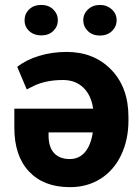

<svg xmlns="http://www.w3.org/2000/svg" viewBox="-20 -749 569 778"><path d="M250 -538.6Q360.8 -538.6 430.7 -466.6Q500.5 -394.5 500.5 -274.9V-260.7Q500.5 -183.1 470.9 -120.8Q441.4 -58.6 387 -24.4Q332.5 9.8 262.7 9.3Q157.2 9.3 97.7 -54Q38.1 -117.2 38.1 -231.4V-308.6H357.4Q349.6 -363.3 317.6 -394Q285.6 -424.8 235.4 -424.8Q167 -424.8 117.7 -401.4L88.4 -386.7L49.8 -478Q85.4 -506.3 138.2 -522.5Q190.9 -538.6 250 -538.6ZM262.7 -104.5Q300.3 -104.5 324.2 -132.3Q348.1 -160.2 356 -212.4H176.8V-199.7Q176.8 -152.8 199.2 -128.7Q221.7 -104.5 262.7 -104.5ZM79.6 -667Q79.6 -693.4 98.4 -711.2Q117.2 -729 147 -729Q177.2 -729 195.8 -710.7Q214.4 -692.4 214.4 -667Q214.4 -641.6 195.8 -623.5Q177.2 -605.5 147 -605.5Q118.2 -605.5 98.9 -622.8Q79.6 -640.1 79.6 -667ZM317.4 -667Q317.4 -692.9 336.7 -710.9Q356 -729 384.8 -729Q413.1 -729 432.9 -711.2Q452.6 -693.4 452.6 -667Q452.6 -641.6 433.8 -623.3Q415 -605 384.8 -605Q354.5 -605 335.9 -623.3Q317.4 -641.6 317.4 -667Z"/></svg>

Font: RobotoInd
Style: Bold
Weight: 700
Designer: Google
Version: Version 2.001150; 2014